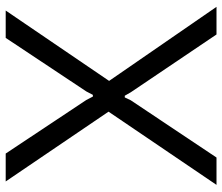

<svg xmlns="http://www.w3.org/2000/svg" viewBox="-73 -707 780 674"><g transform="rotate(-90 317.0 -370.0)"><path d="M262 -379 17 -740H115L303 -457L315 -434H321L333 -457L521 -740H617L370 -377L630 0H533L330 -301L318 -322H312L302 -301L101 0H5Z"/></g></svg>

Font: Encode Sans Narrow
Style: Regular
Weight: 400
Designer: Pablo Impallari, Andres Torresi
Foundry: Pablo Impallari, Andres Torresi
Version: Version 1.000; ttfautohint (v1.00) -l 8 -r 50 -G 200 -x 14 -